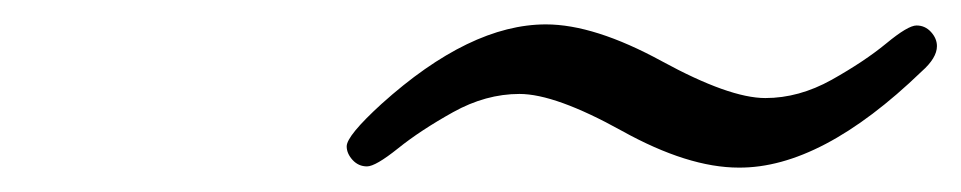

<svg xmlns="http://www.w3.org/2000/svg" viewBox="-20 -714 796 159"><path d="M267.1 -592.8Q267.1 -601.6 295.9 -627.9Q369.1 -693.8 432.1 -693.8Q472.2 -693.8 528.1 -663.3Q584 -632.8 613.8 -632.8Q641.6 -632.8 668.7 -647.9Q695.8 -663.1 713.9 -678Q731.9 -692.9 739 -692.9Q746.1 -692.9 751 -687.5Q755.9 -682.1 755.9 -675.8Q755.9 -666 743.2 -654.8Q660.2 -574.7 591.8 -575.2Q549.8 -575.2 494.9 -605.7Q439.9 -636.2 410.2 -636.2Q382.3 -636.2 355.2 -621.1Q328.1 -606 309.6 -591.1Q291 -576.2 283.9 -576.2Q276.9 -576.2 272 -581.5Q267.1 -586.9 267.1 -592.8Z"/></svg>

Font: CMU Serif
Style: BoldItalic
Weight: 700
Italic angle: -14.04°
Version: Version 0.7.0